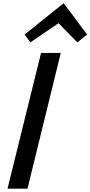

<svg xmlns="http://www.w3.org/2000/svg" viewBox="-20 -1126 540 1146"><path d="M342.8 -810.1 144 0H24.9L225.1 -810.1ZM360.8 -1106 500 -919.9 441.9 -873 330.1 -986.8H328.1L161.1 -873L127 -919.9L358.9 -1106Z"/></svg>

Font: Sinkin Sans 500 Medium Italic
Style: Regular
Weight: 500
Italic angle: -112°
Designer: Keith Bates
Foundry: K-Type
Version: Sinkin Sans (version 1.0)  by Keith Bates   •   © 2014   www